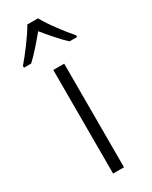

<svg xmlns="http://www.w3.org/2000/svg" viewBox="-228 -809 674 854"><g transform="rotate(-30 108.5 -382.5)"><path d="M136 -765H81C57 -721 6 -655 -28 -615V-606H9C41 -635 77 -678 108 -715C139 -677 174 -635 207 -606H245V-615C213 -651 160 -720 136 -765ZM136 0V-532H80V0Z"/></g></svg>

Font: Noto Sans SemiCondensed Light
Style: Regular
Weight: 300
Width: 4
Designer: Monotype Design Team
Foundry: Monotype Imaging Inc.
Version: Version 2.013